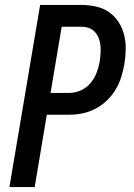

<svg xmlns="http://www.w3.org/2000/svg" viewBox="-20 -755 540 775"><path d="M18 0 142 -735H309Q339 -735 368 -728.5Q397 -722 420 -706Q443 -690 458.5 -666Q474 -642 481 -614Q488 -586 487.5 -556Q487 -526 482 -496Q477 -469 469 -443Q461 -417 446.5 -393Q432 -369 411 -349Q390 -329 365 -316Q340 -303 313.5 -297.5Q287 -292 260 -292H169L120 0ZM184 -380H260Q284 -380 307 -390.5Q330 -401 346 -420.5Q362 -440 370.5 -463Q379 -486 383 -509Q385 -525 386 -541Q387 -557 385.5 -572Q384 -587 378.5 -601Q373 -615 363 -626Q353 -637 338.5 -642Q324 -647 309 -647H229Z"/></svg>

Font: iosevka_custom_sans_ss08 SmBd
Style: Italic
Weight: 600
Italic angle: -10°
Designer: Belleve Invis
Foundry: Belleve Invis
Version: Version 10.3.0; ttfautohint (v1.8.3)